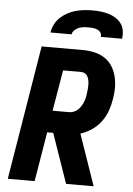

<svg xmlns="http://www.w3.org/2000/svg" viewBox="-62 -1001 724 1047"><g transform="rotate(5 300.0 -477.5)"><path d="M168 0H21L142 -735H368Q401 -735 431.5 -728Q462 -721 487.5 -704.5Q513 -688 529 -662.5Q545 -637 552.5 -607Q560 -577 560 -545Q560 -513 554 -481Q549 -449 537.5 -417Q526 -385 505 -357Q484 -329 455 -309.5Q426 -290 394 -280L491 0H340L246 -271H213ZM232 -391H322Q334 -391 346.5 -395.5Q359 -400 369 -409Q379 -418 386 -429Q393 -440 398 -452Q403 -464 406 -476Q409 -488 410 -500Q412 -512 413 -524Q414 -536 414 -548Q414 -560 412 -571.5Q410 -583 405 -593Q400 -603 390.5 -609Q381 -615 369 -615H270ZM183 -815Q187 -838 198 -860Q209 -882 227 -898.5Q245 -915 266.5 -926.5Q288 -938 310.5 -944Q333 -950 356 -952.5Q379 -955 402 -955Q425 -955 447 -952.5Q469 -950 489.5 -944Q510 -938 528.5 -926.5Q547 -915 559 -898.5Q571 -882 575 -860Q579 -838 575 -815H459Q461 -828 454.5 -838Q448 -848 436.5 -853Q425 -858 412.5 -859.5Q400 -861 387 -861Q374 -861 360.5 -859.5Q347 -858 334.5 -853Q322 -848 311.5 -838Q301 -828 299 -815Z"/></g></svg>

Font: Iosevka Heavy Extended
Style: Italic
Weight: 900
Width: 7
Italic angle: -9°
Monospace: yes
Designer: Belleve Invis
Foundry: Belleve Invis
Version: Version 32.5.0; ttfautohint (v1.8.4)